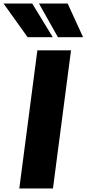

<svg xmlns="http://www.w3.org/2000/svg" viewBox="-103 -1064 489 1084"><path d="M-5 -854ZM53 -854 -83 -1044H79L195 -854ZM224 -854 117 -1044H279L366 -854ZM196 0H6L108 -780H298Z"/></svg>

Font: Tanohe Sans ExtraBold
Style: Italic
Weight: 800
Designer: Village Type and Design LLC & Cristiano Sobral
Foundry: Cooper Hewitt Smithsonian Design Museum
Version: Version 1.00;September 29, 2021;FontCreator 13.0.0.2655 64-b